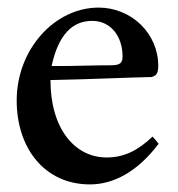

<svg xmlns="http://www.w3.org/2000/svg" viewBox="-20 -474 469 506"><path d="M382 -114C345 -79 309 -59 261 -59C177 -59 113 -135 113 -263C216 -265 324 -270 379 -271C394 -274 397 -284 397 -301C397 -386 326 -454 240 -454C124 -454 24 -344 24 -209C24 -83 98 12 217 12C279 12 342 -21 398 -95C393 -102 388 -108 382 -114ZM223 -419C272 -419 303 -378 303 -325C303 -308 296 -302 273 -302C227 -302 183 -300 138 -300H116C134 -383 171 -419 223 -419Z"/></svg>

Font: Sibila
Style: Regular
Weight: 400
Designer: Stefan Peev
Foundry: Context Ltd
Version: Version 1.000